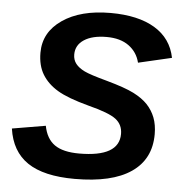

<svg xmlns="http://www.w3.org/2000/svg" viewBox="-51 -747 770 807"><g transform="rotate(5 333.5 -344.0)"><path d="M293 9.8Q162.6 9.8 94.2 -36.4Q25.9 -82.5 12.2 -178.2L153.3 -202.1Q163.6 -147.9 199 -123Q234.4 -98.1 302.7 -98.1Q471.2 -98.1 471.2 -195.3Q471.2 -234.4 441.9 -257.1Q412.6 -279.8 325.7 -301.8Q235.8 -325.7 192.6 -351.6Q149.4 -377.4 126.7 -414.8Q104 -452.1 104 -506.3Q104 -592.8 180.7 -645.5Q257.3 -698.2 383.8 -698.2Q500 -698.2 570.3 -656Q640.6 -613.8 656.7 -532.7L516.1 -500Q505.4 -543.9 469.5 -570.1Q433.6 -596.2 376 -596.2Q315.4 -596.2 280.8 -573.5Q246.1 -550.8 246.1 -511.2Q246.1 -488.3 258.8 -472.2Q271.5 -456.1 295.9 -444.1Q320.3 -432.1 392.6 -412.6Q470.2 -391.1 507.3 -372.3Q544.4 -353.5 566.7 -330.1Q588.9 -306.6 600.6 -276.4Q612.3 -246.1 612.3 -206.5Q612.3 -101.1 531.2 -45.7Q450.2 9.8 293 9.8Z"/></g></svg>

Font: Liberation Sans
Style: Bold Italic
Weight: 700
Italic angle: -12°
Designer: Steve Matteson
Foundry: Ascender Corporation
Version: Version 2.1.5